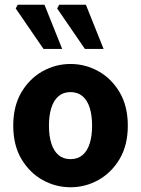

<svg xmlns="http://www.w3.org/2000/svg" viewBox="-20 -778 595 810"><path d="M277.5 12Q214.8 12 159.7 -18.7Q104.6 -49.5 70.2 -107.5Q35.9 -165.6 35.9 -247.9Q35.9 -330.4 70.2 -388.5Q104.6 -446.7 159.7 -477.4Q214.8 -508.1 277.5 -508.1Q340.3 -508.1 395.3 -477.4Q450.3 -446.7 484.8 -388.5Q519.2 -330.4 519.2 -247.9Q519.2 -165.6 484.8 -107.5Q450.3 -49.5 395.3 -18.7Q340.3 12 277.5 12ZM277.5 -106.6Q307.9 -106.6 328.3 -123.9Q348.7 -141.2 358.6 -173.1Q368.5 -205 368.5 -247.9Q368.5 -290.8 358.6 -322.8Q348.7 -354.7 328.3 -372.1Q307.9 -389.5 277.5 -389.5Q247.1 -389.5 226.8 -372.1Q206.5 -354.7 196.5 -322.8Q186.5 -290.8 186.5 -247.9Q186.5 -205 196.5 -173.1Q206.5 -141.2 226.8 -123.9Q247.1 -106.6 277.5 -106.6ZM163.5 -571.6 46.3 -742.4 54.9 -757.9H167.7L242.3 -571.6ZM338.2 -571.6 221.1 -742.4 229.6 -757.9H342.4L417 -571.6Z"/></svg>

Font: SourceSans3VF
Style: Regular
Weight: 200
Designer: Paul D. Hunt
Foundry: Adobe
Version: Version 3.052;hotconv 1.1.0;makeotfexe 2.6.0